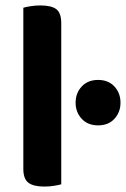

<svg xmlns="http://www.w3.org/2000/svg" viewBox="-20 -679 463 706"><path d="M65.8 -264 205.2 -259.9V-1.3Q196.3 1.3 179.3 4.1Q162.4 7 142.5 7Q103 7 84.4 -7.1Q65.8 -21.2 65.8 -58.1ZM205.2 -188.3 65.8 -192V-650.6Q74.8 -653.3 91.9 -656.1Q109 -659 128.6 -659Q169.1 -659 187.1 -645.2Q205.2 -631.4 205.2 -593.9ZM258 -301.3Q258 -336.6 280.4 -360.8Q302.9 -385.1 340.7 -385.1Q378.6 -385.1 400.9 -360.8Q423.1 -336.6 423.1 -301.3Q423.1 -266.5 400.9 -242.2Q378.6 -218 340.7 -218Q302.9 -218 280.4 -242.2Q258 -266.5 258 -301.3Z"/></svg>

Font: Baloo Tammudu 2
Style: Regular
Weight: 400
Designer: Maithili Shingre, Omkar Shende and Ek Type
Foundry: Ek Type
Version: Version 1.700